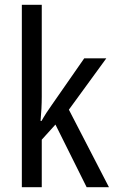

<svg xmlns="http://www.w3.org/2000/svg" viewBox="-20 -780 480 800"><path d="M154 -377V-760H71V0H154V-198L211 -261L341 0H434L267 -323L423 -537H331L196 -343C182 -324 164 -296 153 -276H149C152 -308 154 -345 154 -377Z"/></svg>

Font: Noto Sans Khmer Condensed
Style: Regular
Weight: 400
Width: 3
Designer: Danh Hong and the Monotype Design Team
Foundry: Monotype Imaging Inc.
Version: Version 2.004